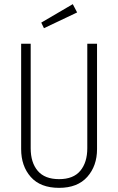

<svg xmlns="http://www.w3.org/2000/svg" viewBox="-20 -895 569 926"><path d="M448 -176Q448 -95 401 -42Q354 11 265 11Q175 11 128.5 -41.5Q82 -94 82 -176V-684H128V-180Q128 -111 162 -71Q196 -31 265 -31Q334 -31 367.5 -71.5Q401 -112 401 -180V-684H448ZM331 -875 352 -835 192 -759 179 -786Z"/></svg>

Font: Fira Sans Extra Condensed ExtraLight
Style: Regular
Weight: 275
Width: 1
Designer: Carrois Corporate & Edenspiekermann AG
Foundry: Carrois Corporate GbR & Edenspiekermann AG
Version: Version 4.203